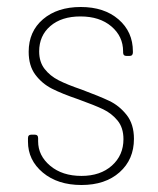

<svg xmlns="http://www.w3.org/2000/svg" viewBox="-20 -525 452 549"><path d="M60 -120V-130Q60 -140 70 -140H79Q89 -140 89 -130V-121Q89 -80 123.5 -51Q158 -22 213 -22Q267 -22 300 -51.5Q333 -81 333 -127Q333 -160 316 -180.5Q299 -201 275 -212.5Q251 -224 204 -241Q157 -257 128.5 -271.5Q100 -286 81 -311.5Q62 -337 62 -377Q62 -435 103 -470Q144 -505 211 -505Q278 -505 319 -469.5Q360 -434 360 -378V-375Q360 -365 350 -365H342Q332 -365 332 -375V-378Q332 -421 298.5 -449.5Q265 -478 210 -478Q156 -478 124 -450.5Q92 -423 92 -378Q92 -348 107.5 -328Q123 -308 147.5 -295.5Q172 -283 213 -269Q264 -250 292.5 -236.5Q321 -223 342 -196.5Q363 -170 363 -128Q363 -69 322 -32.5Q281 4 213 4Q145 4 102.5 -31.5Q60 -67 60 -120Z"/></svg>

Font: Barlow Semi Condensed Thin
Style: Regular
Weight: 250
Width: 4
Designer: Jeremy Tribby
Foundry: Tribby Type
Version: Version 1.408